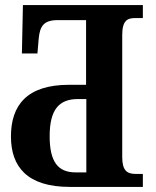

<svg xmlns="http://www.w3.org/2000/svg" viewBox="-20 -734 611 754"><path d="M254 0H541V-51H513C479 -51 460 -64 460 -117V-597C460 -654 481 -663 510 -663H541V-714H70L66 -524H127L132 -583C137 -632 152 -655 207 -655H318V-401H251C85 -401 23 -320 23 -198C23 -79 87 0 254 0ZM277 -57C208 -57 175 -98 175 -199C175 -304 212 -345 286 -345H319V-57Z"/></svg>

Font: Noto Serif Condensed
Style: Bold
Weight: 700
Width: 3
Designer: Monotype Design Team
Foundry: Monotype Imaging Inc.
Version: Version 2.015